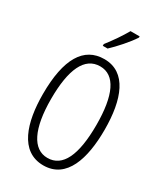

<svg xmlns="http://www.w3.org/2000/svg" viewBox="-231 -1043 993 1149"><g transform="rotate(30 265.5 -468.5)"><path d="M381 -939V-947H318C290 -898 259 -853 218 -800V-788H251C291 -825 352 -893 381 -939ZM479 -358C479 -567 421 -724 267 -724C126 -724 52 -603 52 -359C52 -165 104 10 267 10C427 10 479 -159 479 -358ZM109 -358C109 -562 160 -674 267 -674C370 -674 422 -564 422 -358C422 -149 370 -41 266 -41C164 -41 109 -154 109 -358Z"/></g></svg>

Font: Noto Sans Myanmar UI ExtraCondensed Light
Style: Regular
Weight: 300
Width: 2
Designer: Monotype Design Team
Foundry: Monotype Imaging Inc.
Version: Version 2.103